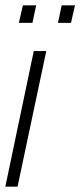

<svg xmlns="http://www.w3.org/2000/svg" viewBox="-22 -702 302 722"><path d="M-2 0 105 -510H152L44 0ZM196 -616 210 -682H260L245 -616ZM49 -616 64 -682H114L100 -616Z"/></svg>

Font: Saira UltraCondensed Light
Style: Italic
Weight: 300
Width: 1
Italic angle: -12°
Designer: Hector Gatti with collaboration of the Omnibus-Type team
Foundry: Omnibus-Type
Version: Version 1.101